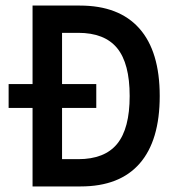

<svg xmlns="http://www.w3.org/2000/svg" viewBox="-20 -670 620 690"><path d="M11 -282V-368H326V-282ZM97 0V-650H267Q408 -650 481 -567.5Q554 -485 554 -325Q554 -165 482 -82.5Q410 0 270 0ZM203 -98H261Q356 -98 401 -153Q446 -208 446 -325Q446 -442 401 -497Q356 -552 261 -552H203Z"/></svg>

Font: Sometype Mono SemiBold
Style: Regular
Weight: 600
Designer: Ryoichi Tsunekawa
Foundry: Dharma Type
Version: Version 1.001